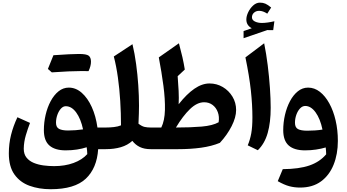

<svg xmlns="http://www.w3.org/2000/svg" viewBox="-20 -1104 2565 1421"><path d="M489.3 -455.6Q541.5 -455.6 585.2 -417Q628.9 -378.4 659.2 -311.8Q689.5 -245.1 701.2 -160.2H762.7V0H706.5Q697.3 141.1 614.7 218.8Q532.2 296.4 354.5 296.4Q268.6 296.4 198.2 270.8Q127.9 245.1 86.7 187Q45.4 128.9 45.4 31.2Q45.4 -40.5 61.8 -105.7Q78.1 -170.9 108.9 -236.3L202.1 -194.3Q185.5 -151.4 171.1 -102.8Q156.7 -54.2 155.8 -3.4Q155.8 37.1 176.3 62.5Q196.8 87.9 230 101.6Q263.2 115.2 302.7 120.4Q342.3 125.5 380.4 125.5Q460.4 125.5 524.4 102.1Q588.4 78.6 626 36.6Q625.5 23.4 624.5 11.5Q623.5 -0.5 621.6 -14.2Q588.9 -3.4 549.6 2.7Q510.3 8.8 466.3 8.8Q386.7 8.8 345.7 -27.1Q304.7 -63 304.7 -140.6Q304.7 -197.8 317.6 -253.7Q330.6 -309.6 355 -355.2Q379.4 -400.9 413.3 -428.2Q447.3 -455.6 489.3 -455.6ZM466.8 -317.9Q446.8 -317.9 430.4 -299.6Q414.1 -281.2 404.3 -253.2Q394.5 -225.1 394.5 -195.3Q394.5 -162.6 416.7 -150.4Q439 -138.2 483.9 -138.2Q510.3 -138.2 539.6 -140.4Q568.8 -142.6 594.7 -146.5Q578.1 -224.6 544.2 -271.2Q510.3 -317.9 466.8 -317.9ZM581.1 -578.1Q500 -578.1 363.3 -568.4Q343.8 -585 334.5 -593.8Q355 -645.5 375.5 -695.3Q509.3 -704.6 564.5 -704.6Q619.6 -704.6 636.5 -691.7Q653.3 -678.7 653.3 -647.2Q653.3 -615.7 635.3 -577.6Z M960.4 -776.9Q977.1 -707.5 987.5 -629.6Q998 -551.8 1003.4 -473.1Q1008.8 -394.5 1008.8 -321.3Q1008.8 -300.3 1007.8 -263.9Q1006.8 -227.5 1004.9 -188.5Q1030.3 -168.9 1050.5 -164.6Q1070.8 -160.2 1095.7 -160.2H1096.2V0H1095.7Q1047.9 0 1015.1 -15.9Q982.4 -31.7 959.5 -61.5Q924.3 -29.3 874.3 -14.6Q824.2 0 762.7 0Q752.9 0 748 -7.8Q743.2 -15.6 743.2 -36.6V-123.5Q743.2 -144.5 748 -152.3Q752.9 -160.2 762.7 -160.2Q793 -160.2 823 -163.6Q853 -167 875.5 -176.3Q875.5 -266.1 869.9 -356.4Q864.3 -446.8 852.5 -531Q840.8 -615.2 822.3 -686Z M1530.3 -486.3Q1584 -486.3 1628.7 -460Q1673.3 -433.6 1700.4 -388.9Q1727.5 -344.2 1727.5 -290Q1727.5 -235.4 1694.3 -170.2Q1661.1 -105 1607.4 -46.9Q1546.4 -21.5 1467.8 -10.7Q1389.2 0 1299.3 0H1096.2Q1086.4 0 1081.5 -7.8Q1076.7 -15.6 1076.7 -36.6V-123.5Q1076.7 -144.5 1081.5 -152.3Q1086.4 -160.2 1096.2 -160.2H1173.8Q1198.7 -210.9 1200.7 -290.3Q1202.6 -369.6 1189.5 -469.2Q1176.3 -568.8 1155.3 -679.2L1304.2 -783.7Q1319.8 -725.6 1330.1 -680.7Q1340.3 -635.7 1347.7 -589.4L1294.9 -540Q1299.3 -485.8 1302 -431.9Q1304.7 -377.9 1302.2 -332.5Q1361.8 -408.2 1418.7 -447.3Q1475.6 -486.3 1530.3 -486.3ZM1490.7 -347.2Q1438.5 -347.2 1386 -296.6Q1333.5 -246.1 1282.2 -160.2Q1391.1 -160.2 1472.7 -167.2Q1554.2 -174.3 1598.1 -199.2Q1604.5 -240.2 1592 -273.9Q1579.6 -307.6 1553.2 -327.4Q1526.9 -347.2 1490.7 -347.2Z M1935.1 -783.7Q1950.7 -707 1961.4 -620.8Q1972.2 -534.7 1977.8 -452.6Q1983.4 -370.6 1983.4 -306.2Q1983.4 -198.2 1961.2 -119.9Q1939 -41.5 1888.2 7.8L1813.5 -28.3Q1831.1 -70.3 1839.6 -117.4Q1848.1 -164.6 1848.1 -235.4Q1848.1 -327.6 1836.7 -433.8Q1825.2 -540 1796.4 -679.2ZM1844.7 -976.1Q1844.7 -955.6 1866.7 -944.8Q1888.7 -934.1 1918.5 -934.1Q1937 -934.1 1961.7 -937.5Q1986.3 -940.9 2010.7 -946.8L2002 -880.9L1958 -881.3L1782.7 -821.3V-874L1843.3 -895Q1803.2 -916.5 1803.2 -959.5Q1803.2 -984.9 1817.1 -1013.9Q1831.1 -1043 1854 -1063.7Q1877 -1084.5 1903.8 -1084.5Q1926.3 -1084.5 1944.3 -1076.7Q1962.4 -1068.8 1986.8 -1048.3L1958 -1002.9Q1926.3 -1023.9 1897.9 -1023.9Q1875.5 -1023.9 1860.1 -1010.3Q1844.7 -996.6 1844.7 -976.1Z M2200.7 284.2Q2159.2 284.2 2121.3 274.2Q2083.5 264.2 2035.6 236.8L2072.8 147.9Q2193.8 147 2270.3 120.6Q2346.7 94.2 2394 38.1Q2393.6 13.2 2390.6 -12.7Q2357.9 -2.9 2319.1 2.9Q2280.3 8.8 2237.3 8.8Q2157.7 8.8 2116.9 -27.1Q2076.2 -63 2076.2 -140.6Q2076.2 -197.8 2089.1 -253.7Q2102.1 -309.6 2126.2 -355.2Q2150.4 -400.9 2184.3 -428.2Q2218.3 -455.6 2260.3 -455.6Q2307.1 -455.6 2347.2 -424.6Q2387.2 -393.6 2417.2 -338.9Q2447.3 -284.2 2463.9 -212.9Q2480.5 -141.6 2480.5 -61Q2480.5 36.6 2449 115Q2417.5 193.4 2355.5 238.8Q2293.5 284.2 2200.7 284.2ZM2366.7 -145Q2350.1 -225.1 2315.7 -272.5Q2281.2 -319.8 2239.3 -319.8Q2217.8 -319.8 2200.4 -301.3Q2183.1 -282.7 2173.1 -254.2Q2163.1 -225.6 2163.1 -195.3Q2163.1 -160.2 2185.8 -148.4Q2208.5 -136.7 2254.4 -136.7Q2281.2 -136.7 2311 -138.7Q2340.8 -140.6 2366.7 -145Z"/></svg>

Font: Pinar-DS2-FD Bold
Style: Regular
Weight: 700
Designer: Amin Abedi
Version: Version 3.000